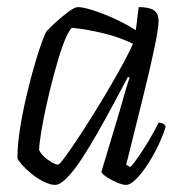

<svg xmlns="http://www.w3.org/2000/svg" viewBox="-20 -520 515 540"><path d="M135 0Q121 0 103 -9Q85 -18 69 -31Q53 -44 42 -56.5Q31 -69 29 -75Q29 -113 36.5 -159.5Q44 -206 55 -252.5Q66 -299 77.5 -338.5Q89 -378 98.5 -403.5Q108 -429 112 -433Q119 -441 136.5 -457Q154 -473 172 -486.5Q190 -500 199 -500Q214 -500 242 -491Q270 -482 302 -467.5Q334 -453 362 -435L370 -500Q400 -500 413 -491Q426 -482 426 -461Q426 -441 414 -383.5Q402 -326 381 -242Q360 -158 335 -57L346 -50Q355 -58 370 -80Q385 -102 400.5 -128Q416 -154 426 -175Q441 -175 446 -164Q440 -143 427 -115Q414 -87 397.5 -61Q381 -35 364 -17.5Q347 0 334 0Q325 0 309.5 -6.5Q294 -13 281 -21.5Q268 -30 265 -36L316 -206Q326 -242 334 -269Q342 -296 345 -301L340 -304Q322 -270 300 -229Q278 -188 255 -147.5Q232 -107 210 -73.5Q188 -40 168.5 -20Q149 0 135 0ZM143 -57Q147 -57 161.5 -76.5Q176 -96 197 -127.5Q218 -159 242 -197.5Q266 -236 288.5 -274.5Q311 -313 328.5 -345.5Q346 -378 354 -397Q317 -415 272.5 -426Q228 -437 182 -442Q170 -429 157.5 -394.5Q145 -360 133 -315.5Q121 -271 111 -226Q101 -181 95.5 -146.5Q90 -112 90 -98Q97 -83 115.5 -70Q134 -57 143 -57Z"/></svg>

Font: Texturina 72pt 72pt ExtraLight
Style: Italic
Weight: 200
Italic angle: -11°
Designer: Guillermo Torres Carreño
Foundry: Omnibus-Type
Version: Version 1.002; ttfautohint (v1.8.3)